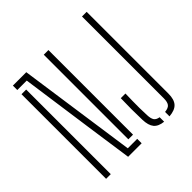

<svg xmlns="http://www.w3.org/2000/svg" viewBox="-201 -981 1165 1165"><g transform="rotate(-45 382.0 -398.0)"><path d="M259 0 216 -300 151 -762H70V-800H185L221 -548L294 -38H375V0ZM70 0V-726H110V-303V0ZM335 -74V-549V-800H375V-74ZM564 4Q520 -0.5 500.2 -24.5Q480.5 -48.5 479 -98Q477.5 -150.5 477.5 -190.5Q477.5 -230.5 479 -283H519Q518 -250.5 517.5 -220.5Q517 -190.5 517.2 -160.5Q517.5 -130.5 519 -98Q520 -67.5 529.5 -53Q539 -38.5 564 -34.5ZM610 4V-34Q641 -37 652 -51.8Q663 -66.5 663 -98V-800H703V-98Q703 -48 681.2 -24Q659.5 0 610 4Z"/></g></svg>

Font: Big Shoulders Stencil Text SC Thin
Style: Regular
Weight: 100
Designer: Patric King
Foundry: XO Type Co
Version: Version 2.001